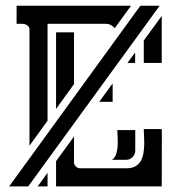

<svg xmlns="http://www.w3.org/2000/svg" viewBox="-20 -664 636 684"><path d="M149.4 -579.1V-233.9L85 -145V-557.6Q85 -566.9 80.1 -571.5Q75.2 -576.2 68.1 -577.9Q61 -579.6 53.2 -579.3Q45.4 -579.1 39.1 -579.1V-643.6H446.8L388.7 -563.5Q383.3 -570.3 375.2 -574.7Q367.2 -579.1 357.4 -579.1ZM243.7 -85.9Q243.7 -77.1 250.2 -70.8Q256.8 -64.5 265.6 -64.5H430.7Q449.7 -64.5 461.9 -71.3Q474.1 -78.1 481 -89.6Q487.8 -101.1 490.5 -115.7Q493.2 -130.4 493.7 -146Q494.1 -161.6 493.2 -176.8Q492.2 -191.9 492.2 -204.1H556.2V-200.7H556.6L556.2 0H179.7V-89.8L243.7 -177.7ZM243.7 -365.7H244.6L179.7 -275.9V-548.8H243.7ZM492.2 -439.9V-519.5L556.2 -607.4V-439.9ZM378.9 -94.7Q389.6 -101.6 394 -115.5Q398.4 -129.4 399.2 -145.3Q399.9 -161.1 398.9 -176.3Q397.9 -191.4 397.9 -200.7H461.9V-127.4Q461.9 -114.3 452.4 -104.5Q442.9 -94.7 429.7 -94.7ZM333.5 -301.3 380.4 -365.7H381.3V-301.3ZM114.3 0 149.4 -48.3V0ZM434.1 -439.9 461.4 -477.1V-439.9ZM548.8 -643.6 80.6 0H12.7L480 -643.6Z"/></svg>

Font: Isar CAT
Style: Regular
Weight: 400
Designer: Digitized by Peter Wiegel
Foundry: CAT-Fonts, Peter Wiegel
Version: Version 1.000; ttfautohint (v1.3)